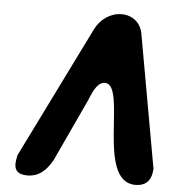

<svg xmlns="http://www.w3.org/2000/svg" viewBox="-51 -756 750 805"><g transform="rotate(5 323.5 -353.0)"><path d="M41 -59C35 -20 50 1 92 1C142 1 173 -28 198 -73L319 -333C330 -358 348 -414 384 -414C479 -414 381 1 548 1C587 1 610 -18 616 -55L618 -73L518 -633C510 -678 475 -707 429 -707C383 -707 340 -678 318 -633L45 -80C45 -79 42 -65 41 -59Z"/></g></svg>

Font: Asimov Print
Style: Regular
Weight: 500
Designer: Google
Version: Version 2.000980: 2014